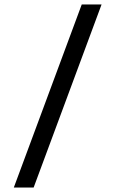

<svg xmlns="http://www.w3.org/2000/svg" viewBox="-20 -719 517 862"><path d="M347 -699H436L131 123H42Z"/></svg>

Font: Noto Sans Syriac Eastern Medium
Style: Regular
Weight: 500
Designer: Patrick Giasson and the Monotype Design Team
Foundry: Monotype Imaging Inc.
Version: Version 3.001